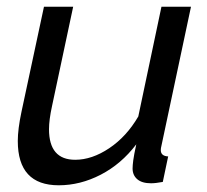

<svg xmlns="http://www.w3.org/2000/svg" viewBox="-20 -542 617 572"><path d="M155 10Q33 10 33 -122Q33 -157 44 -209L111 -522H198L135 -226Q126 -185 126 -157Q126 -66 204 -66Q254 -66 305.5 -100.5Q357 -135 392 -195L461 -522H549L461 -108Q460 -104 459.5 -101Q459 -98 459 -95Q459 -77 481 -76L465 0Q454 2 445.5 3Q437 4 430 4Q403 4 389 -8Q375 -20 375 -40Q375 -49 377 -64.5Q379 -80 386 -112Q341 -53 280 -21.5Q219 10 155 10Z"/></svg>

Font: PTCRaleway Medium
Style: Italic
Weight: 500
Italic angle: -12°
Designer: Matt McInerney, Pablo Impallari, Rodrigo Fuenzalida
Foundry: Matt McInerney, Pablo Impallari, Rodrigo Fuenzalida
Version: Version 3.000g; ttfautohint (v1.5) -l 8 -r 28 -G 28 -x 14 -D